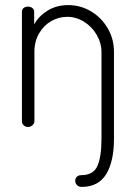

<svg xmlns="http://www.w3.org/2000/svg" viewBox="-20 -498 529 753"><path d="M427 -295V46Q427 135 396.5 185Q366 235 300 235Q289 235 282 228Q275 221 275 211Q275 201 281.5 195Q288 189 298 189Q346 189 362 153Q378 117 378 46V-295Q378 -329 359.5 -361Q341 -393 310 -412.5Q279 -432 244 -432Q211 -432 181.5 -415.5Q152 -399 133.5 -367.5Q115 -336 115 -295V-22Q115 -14 107.5 -7Q100 0 90 0Q80 0 73 -6.5Q66 -13 66 -22V-452Q66 -461 72.5 -466.5Q79 -472 90 -472Q100 -472 107 -466.5Q114 -461 114 -452V-402Q131 -434 166 -456Q201 -478 248 -478Q296 -478 337 -453.5Q378 -429 402.5 -387Q427 -345 427 -295Z"/></svg>

Font: Dosis
Style: Regular
Weight: 400
Designer: Edgar Tolentino, Pablo Impallari, Igino Marini
Foundry: Edgar Tolentino, Pablo Impallari, Igino Marini
Version: Version 1.007;Glyphs 3.1.1 (3134)